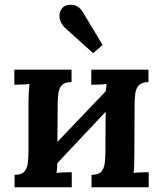

<svg xmlns="http://www.w3.org/2000/svg" viewBox="-20 -796 688 816"><path d="M284 -447Q255 -447 243 -434Q231 -421 228 -398.5Q225 -376 225 -347L224 -193L430 -409Q431 -425 433 -439Q417 -437 399 -436.5Q381 -436 368 -436V-500H611V-447Q583 -447 570.5 -434Q558 -421 555 -398.5Q552 -376 552 -347L551 -143Q551 -126 550.5 -104Q550 -82 548 -61Q563 -63 581.5 -63.5Q600 -64 612 -64V0H369V-53Q398 -53 410 -66Q422 -79 425 -101.5Q428 -124 428 -153L429 -321L224 -103Q223 -92 222.5 -81.5Q222 -71 220 -61Q236 -63 254 -63.5Q272 -64 285 -64V0H42V-53Q71 -53 83 -66Q95 -79 98 -101.5Q101 -124 101 -153V-357Q101 -374 102 -396Q103 -418 105 -439Q90 -437 71.5 -436.5Q53 -436 41 -436V-500H284ZM376 -570 258 -676Q235 -698 233 -723.5Q231 -749 249 -766Q266 -779 291 -775Q316 -771 333 -743L416 -605Z"/></svg>

Font: Lora SemiBold
Style: Regular
Weight: 600
Designer: Olga Karpushina, Alexei Vanyashin (Cyrillic)
Foundry: Cyreal
Version: Version 3.011; ttfautohint (v1.8.4.7-5d5b)